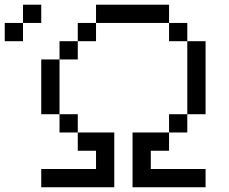

<svg xmlns="http://www.w3.org/2000/svg" viewBox="-20 -789 963 809"><path d="M692.3 -230.8V-153.8H615.4V-76.9H846.2V0H538.5V-230.8ZM769.2 -307.7V-230.8H692.3V-307.7ZM307.7 -230.8H461.5V0H153.8V-76.9H384.6V-153.8H307.7ZM230.8 -307.7H307.7V-230.8H230.8ZM230.8 -538.5V-307.7H153.8V-538.5ZM230.8 -538.5V-615.4H307.7V-538.5ZM769.2 -307.7V-615.4H846.2V-307.7ZM307.7 -615.4V-692.3H384.6V-615.4ZM692.3 -615.4V-692.3H769.2V-615.4ZM384.6 -692.3V-769.2H692.3V-692.3ZM76.9 -692.3V-615.4H0V-692.3ZM76.9 -769.2H153.8V-692.3H76.9Z"/></svg>

Font: Mintsoda - Lime Green 13x16
Style: Regular
Weight: 400
Designer: Mintsoda-15
Version: Version 1.0